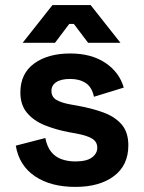

<svg xmlns="http://www.w3.org/2000/svg" viewBox="-20 -720 564 754"><path d="M42 -148 158 -178Q165 -143 181.5 -123Q198 -103 222.5 -94.5Q247 -86 276 -86Q320 -86 341 -101.5Q362 -117 362 -140Q362 -163 342 -175.5Q322 -188 278 -196L250 -201Q198 -211 155 -228.5Q112 -246 86 -277Q60 -308 60 -357Q60 -431 114 -470.5Q168 -510 256 -510Q339 -510 394 -473Q449 -436 466 -376L349 -340Q341 -378 316.5 -394Q292 -410 256 -410Q220 -410 201 -397.5Q182 -385 182 -363Q182 -339 202 -327.5Q222 -316 256 -310L284 -305Q340 -295 385.5 -278.5Q431 -262 457.5 -231.5Q484 -201 484 -149Q484 -71 427.5 -28.5Q371 14 276 14Q179 14 117 -28Q55 -70 42 -148ZM69 -552 186 -700H336L453 -552H326L270 -626H252L196 -552Z"/></svg>

Font: Space 7353
Style: Regular
Weight: 400
Designer: Christine Claussen + Ruben Lyon  (Space 7353)
Version: Version 1.000;FEAKit 1.0